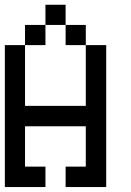

<svg xmlns="http://www.w3.org/2000/svg" viewBox="-20 -712 540 790"><path d="M83 -276.4H333V-526.4H250V-609.4H167V-526.4H83ZM0 57.6V-526.4H83V-609.4H167V-692.4H250V-609.4H333V-526.4H417V57.6H250V-26.4H333V-192.4H83V-26.4H167V57.6Z"/></svg>

Font: KH Dot kagurazaka 12
Style: Regular
Weight: 400
Designer: Original version for X68000 by Keitarou Hiraki (http://hp.vector.co.jp/authors/VA000874/) / TrueType conversion by Homem
Version: Version 1.00.20150527